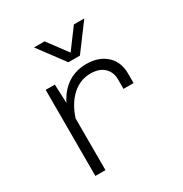

<svg xmlns="http://www.w3.org/2000/svg" viewBox="-179 -918 1008 1055"><g transform="rotate(-30 325.0 -390.0)"><path d="M496 -337V-397Q496 -444 465.5 -472.5Q435 -501 380 -501Q307 -501 252 -443.5Q197 -386 173 -277L160 -360Q179 -425 211 -469Q243 -513 287.5 -535.5Q332 -558 385 -558Q464 -558 512 -515Q560 -472 560 -397V-337ZM123 0V-546H181L187 -404V0ZM184 -780H251L344 -655L437 -780H503L380 -615H307Z"/></g></svg>

Font: Azeret Mono Thin ExtraLight
Style: Regular
Weight: 250
Version: Version 1.002